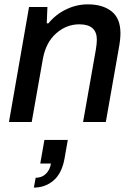

<svg xmlns="http://www.w3.org/2000/svg" viewBox="-20 -558 613 878"><path d="M21 0 112.8 -525.9H196.8L193.8 -451.2H201.2Q234.9 -492.2 282.5 -515.1Q330.1 -538.1 381.8 -538.1Q449.7 -538.1 490.2 -506.1Q530.8 -474.1 530.8 -405.8Q530.8 -376.5 522.9 -335L463.9 0H359.9L418 -329.1Q422.9 -359.4 422.9 -376Q422.9 -446.8 342.8 -446.8Q283.2 -446.8 236.1 -404.8Q189 -362.8 175.8 -287.1L125 0ZM134.8 299.8 143.1 254.9Q171.9 254.9 190.2 236.6Q208.5 218.3 212.9 189.9H164.1L183.1 82H290L274.9 168Q262.7 234.9 224.9 267.3Q187 299.8 134.8 299.8Z"/></svg>

Font: Archivo Medium
Style: Italic
Weight: 500
Italic angle: -10°
Designer: Hector Gatti
Foundry: Omnibus-Type
Version: Version 2.001